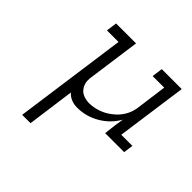

<svg xmlns="http://www.w3.org/2000/svg" viewBox="-153 -509 844 844"><g transform="rotate(45 269.0 -87.0)"><path d="M390 -375 383 -325H455L435 -176Q430 -147 414.5 -122.5Q399 -98 376 -81Q354 -63 325.5 -53Q297 -43 268 -43Q227 -45 209.5 -68Q192 -91 195 -122L230 -375H106L99 -325H171L98 201H150L180 -20Q191 -7 208 0.5Q225 8 247 8Q302 8 350.5 -20.5Q399 -49 426 -97L419 -52L413 0H531L537 -45H468L514 -375Z"/></g></svg>

Font: Josefin Slab Thin Medium
Style: Italic
Weight: 500
Italic angle: -12°
Version: Version 2.000